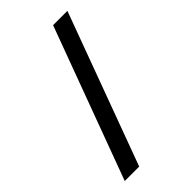

<svg xmlns="http://www.w3.org/2000/svg" viewBox="-249 -784 987 987"><g transform="rotate(-45 244.5 -290.5)"><path d="M346 -704 40 123H145L450 -704Z"/></g></svg>

Font: Noto Sans Syriac SemiBold
Style: Regular
Weight: 600
Designer: Patrick Giasson and the Monotype Design Team
Foundry: Monotype Imaging Inc.
Version: Version 3.000